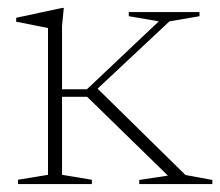

<svg xmlns="http://www.w3.org/2000/svg" viewBox="-20 -466 558 486"><path d="M200.5 -221H123.5V-240H200L382 -412L306 -425V-435.5H485V-425L409 -412L220 -235L220.5 -248L449.5 -23L517.5 -10.5V0H332.5V-10.5L405 -21.5ZM141.5 -446 137 -400V-23.5L212.5 -11V0H25.5V-11L101.5 -23.5V-395Q96 -396 82.8 -398.8Q69.5 -401.5 53 -404.8Q36.5 -408 21 -411V-421L137.5 -446Z"/></svg>

Font: Newsreader 24pt ExtraLight
Style: Regular
Weight: 250
Designer: Hugues Gentile
Foundry: Production Type
Version: Version 1.003